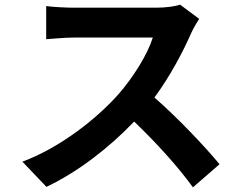

<svg xmlns="http://www.w3.org/2000/svg" viewBox="-20 -759 1040 823"><path d="M834 -678 752 -739C732 -732 692 -726 649 -726C604 -726 348 -726 296 -726C266 -726 205 -729 178 -733V-591C199 -592 254 -598 296 -598C339 -598 594 -598 635 -598C613 -527 552 -428 486 -353C392 -248 237 -126 76 -66L179 42C316 -23 449 -127 555 -238C649 -148 742 -46 807 44L921 -55C862 -127 741 -255 642 -341C709 -432 765 -538 799 -616C808 -636 826 -667 834 -678Z"/></svg>

Font: Noto Sans Mono CJK HK
Style: Bold
Weight: 700
Designer: Ryoko NISHIZUKA 西塚涼子 (kana, bopomofo & ideographs); Paul D. Hunt (Latin, Greek & Cyrillic); Sandoll Communications 산돌커뮤니
Foundry: Adobe
Version: Version 2.004;hotconv 1.0.118;makeotfexe 2.5.65603